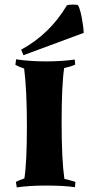

<svg xmlns="http://www.w3.org/2000/svg" viewBox="-20 -807 385 835"><path d="M86 -31Q97 -100 97 -258Q97 -416 85 -509Q63 -516 47 -525L50 -549Q110 -540 179 -540Q248 -540 305 -548L307 -526Q287 -517 259 -511Q248 -437 248 -275Q248 -113 260 -29Q282 -24 308 -16L306 7Q256 0 181 0Q106 0 53 8L49 -16Q62 -23 86 -31ZM271 -784Q280 -787 296.5 -787Q313 -787 319 -785Q328 -770 335.5 -730.5Q343 -691 344 -664L82 -567L72 -591Q197 -659 271 -784Z"/></svg>

Font: Almendra SC
Style: Bold
Weight: 700
Designer: Ana Sanfelippo
Foundry: Ana Sanfelippo
Version: Version 1.003